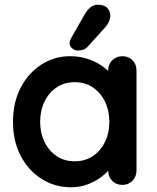

<svg xmlns="http://www.w3.org/2000/svg" viewBox="-20 -783 663 813"><path d="M498 -545Q524 -545 541 -528Q558 -511 558 -484V-61Q558 -35 541 -17.5Q524 0 498 0Q472 0 455 -17.5Q438 -35 438 -61V-110L460 -101Q460 -88 446 -69.5Q432 -51 408 -33Q384 -15 351.5 -2.5Q319 10 281 10Q212 10 156 -25.5Q100 -61 67.5 -123.5Q35 -186 35 -267Q35 -349 67.5 -411.5Q100 -474 155 -509.5Q210 -545 277 -545Q320 -545 356 -532Q392 -519 418.5 -499Q445 -479 459.5 -458.5Q474 -438 474 -424L438 -411V-484Q438 -510 455 -527.5Q472 -545 498 -545ZM296 -100Q340 -100 373 -122Q406 -144 424.5 -182Q443 -220 443 -267Q443 -315 424.5 -353Q406 -391 373 -413Q340 -435 296 -435Q253 -435 220 -413Q187 -391 168.5 -353Q150 -315 150 -267Q150 -220 168.5 -182Q187 -144 220 -122Q253 -100 296 -100ZM307 -569Q299 -569 286.5 -577.5Q274 -586 275 -602Q275 -611 281 -621L339 -723Q348 -739 362 -751Q376 -763 394 -763Q422 -763 435 -748.5Q448 -734 447 -713Q446 -703 441.5 -692Q437 -681 428 -670L352 -586Q342 -575 330 -572Q318 -569 307 -569Z"/></svg>

Font: Quicksand Light
Style: Bold
Weight: 700
Version: Version 3.004